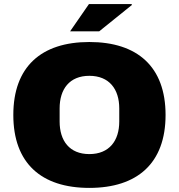

<svg xmlns="http://www.w3.org/2000/svg" viewBox="-20 -905 873 937"><path d="M322 -752H464L624 -881L622 -885H414ZM416 12C651 12 788 -109 788 -344C788 -579 651 -700 416 -700C181 -700 45 -579 45 -344C45 -109 181 12 416 12ZM416 -153C319 -153 271 -218 271 -312V-376C271 -470 319 -535 416 -535C513 -535 562 -470 562 -376V-312C562 -218 513 -153 416 -153Z"/></svg>

Font: Archivo Black
Style: Regular
Weight: 900
Designer: Hector Gatti
Foundry: Omnibus-Type
Version: Version 2.001